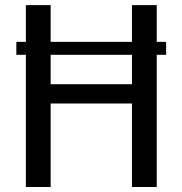

<svg xmlns="http://www.w3.org/2000/svg" viewBox="-20 -748 727 768"><path d="M606.9 0H507.8V-334H182.6V0H83.5V-528.8H45.4V-580.6H83.5V-727.5H182.6V-580.6H507.8V-727.5H606.9V-580.6H644.5V-528.8H606.9ZM182.6 -528.8V-411.1H507.8V-528.8Z"/></svg>

Font: Coda
Style: Regular
Weight: 400
Designer: vernon adams
Foundry: vernon adams
Version: Version 2.001; ttfautohint (v0.8) -r 50 -G 200 -x